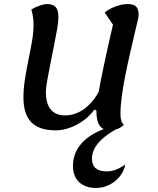

<svg xmlns="http://www.w3.org/2000/svg" viewBox="-20 -620 782 950"><path d="M256 25Q174 25 135 -15Q96 -55 96 -137Q96 -181 103.5 -229Q111 -277 121 -325Q131 -373 138.5 -416.5Q146 -460 146 -496Q146 -518 143 -537.5Q140 -557 135 -573Q155 -585 177 -592.5Q199 -600 213 -600Q242 -600 255.5 -585Q269 -570 269 -535Q269 -513 262.5 -475.5Q256 -438 247 -393Q238 -348 229 -303Q220 -258 213.5 -221Q207 -184 207 -164Q207 -107 231.5 -78Q256 -49 302 -49Q361 -49 411 -92.5Q461 -136 489 -212L482 -60L447 -78Q426 -48 394 -24.5Q362 -1 326 12Q290 25 256 25ZM524 25Q490 25 473.5 2Q457 -21 457 -70Q457 -97 465.5 -149Q474 -201 492 -287Q510 -373 539 -498L498 -558Q512 -570 531.5 -579.5Q551 -589 572 -594.5Q593 -600 611 -600Q641 -600 653.5 -587.5Q666 -575 666 -545Q666 -538 659.5 -510.5Q653 -483 643 -440.5Q633 -398 621.5 -347.5Q610 -297 599.5 -244Q589 -191 582.5 -142.5Q576 -94 576 -55Q576 -17 593 -2Q563 25 524 25ZM455 310Q402 310 371.5 281Q341 252 341 202Q341 126 399 73.5Q457 21 566 -2H594Q512 39 473.5 79.5Q435 120 435 165Q435 228 508 228Q531 228 552.5 220Q574 212 600 194Q594 226 573 252.5Q552 279 521 294.5Q490 310 455 310Z"/></svg>

Font: Lemonada
Style: Regular
Weight: 400
Designer: Mohamed Gaber (Arabic), Eduardo Tunni (Latin)
Foundry: Kief Type Foundry
Version: Version 4.005